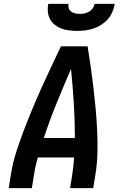

<svg xmlns="http://www.w3.org/2000/svg" viewBox="-20 -975 640 995"><path d="M25 0 37 -74Q46 -131 64 -187Q82 -243 103 -298Q124 -353 147 -408.5Q170 -464 194.5 -518.5Q219 -573 244.5 -627Q270 -681 296 -735H434Q443 -681 450.5 -627Q458 -573 464.5 -518Q471 -463 476 -408.5Q481 -354 483.5 -298Q486 -242 485 -186Q484 -130 475 -74L463 0H343L355 -74Q358 -95 360.5 -116.5Q363 -138 364 -159H176Q170 -138 165 -116.5Q160 -95 157 -74L145 0ZM207 -260H368Q368 -350 362.5 -439.5Q357 -529 348 -618Q310 -530 273.5 -440.5Q237 -351 207 -260ZM379 -815Q358 -815 337.5 -817.5Q317 -820 298.5 -827Q280 -834 264.5 -846Q249 -858 239.5 -875.5Q230 -893 228 -913.5Q226 -934 230 -955H335Q333 -943 336.5 -932Q340 -921 349.5 -914.5Q359 -908 370.5 -905.5Q382 -903 394 -903Q406 -903 418 -905.5Q430 -908 441.5 -914.5Q453 -921 460.5 -932Q468 -943 470 -955H575Q571 -934 562.5 -913.5Q554 -893 539 -876Q524 -859 504.5 -846.5Q485 -834 464 -827Q443 -820 421.5 -817.5Q400 -815 379 -815Z"/></svg>

Font: Zed Sans Extended
Style: Bold Italic
Weight: 700
Width: 7
Italic angle: -9°
Designer: Belleve Invis
Foundry: Belleve Invis
Version: Version 1.0.0; ttfautohint (v1.8.4)